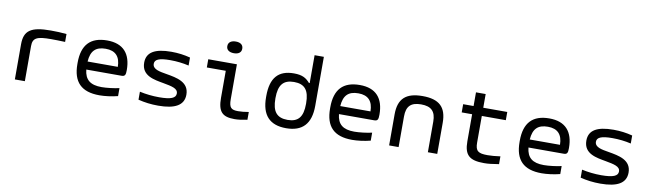

<svg xmlns="http://www.w3.org/2000/svg" viewBox="-40 -1249 6080 1796"><g transform="rotate(10 3000.0 -350.5)"><path d="M384 -430C416 -430 472 -429 518 -427V-502C469 -507 420 -509 368 -509C179 -509 116 -464 116 -334V0H211V-334C211 -412 251 -430 384 -430Z M1132 -268C1132 -422 1058 -509 904 -509C745 -509 667 -425 667 -256V-244C667 -73 748 9 920 9C971 9 1035 1 1094 -14V-90C1049 -79 974 -70 927 -70C820 -70 768 -111 758 -207H1093C1126 -207 1132 -223 1132 -268ZM757 -283C764 -385 809 -430 904 -430C998 -430 1043 -379 1044 -283Z M1491 -207C1573 -192 1631 -181 1631 -133C1631 -90 1586 -70 1473 -70C1410 -70 1347 -77 1288 -90V-14C1349 1 1409 9 1478 9C1638 9 1721 -37 1721 -138C1721 -259 1603 -279 1503 -296C1438 -307 1370 -317 1370 -370C1370 -410 1409 -430 1517 -430C1578 -430 1639 -423 1694 -410V-486C1637 -501 1578 -509 1514 -509C1356 -509 1280 -463 1280 -365C1280 -238 1404 -223 1491 -207Z M2223 -70C2158 -70 2137 -88 2137 -169V-500H1865V-422H2045V-165C2045 -33 2088 9 2203 9C2238 9 2266 5 2324 -6V-80C2285 -73 2251 -70 2223 -70ZM2019 -651C2019 -618 2045 -597 2091 -597C2136 -597 2161 -618 2161 -651V-653C2161 -687 2136 -708 2091 -708C2045 -708 2019 -687 2019 -653Z M2459 -256V-244C2459 -75 2536 9 2693 9C2849 9 2926 -75 2926 -244V-710H2838V-445H2831C2796 -485 2760 -509 2678 -509C2530 -509 2459 -428 2459 -256ZM2547 -247V-253C2547 -376 2591 -430 2693 -430C2795 -430 2838 -376 2838 -253V-247C2838 -124 2795 -70 2693 -70C2591 -70 2547 -124 2547 -247Z M3532 -268C3532 -422 3458 -509 3304 -509C3145 -509 3067 -425 3067 -256V-244C3067 -73 3148 9 3320 9C3371 9 3435 1 3494 -14V-90C3449 -79 3374 -70 3327 -70C3220 -70 3168 -111 3158 -207H3493C3526 -207 3532 -223 3532 -268ZM3157 -283C3164 -385 3209 -430 3304 -430C3398 -430 3443 -379 3444 -283Z M3671 -295V0H3761V-291C3761 -388 3803 -430 3900 -430C3996 -430 4039 -388 4039 -291V0H4128V-295C4128 -444 4058 -509 3900 -509C3742 -509 3671 -444 3671 -295Z M4593 -70C4505 -70 4477 -88 4477 -169V-422H4705V-500H4477V-630H4385V-500H4286V-422H4385V-165C4385 -33 4436 9 4573 9C4614 9 4646 5 4714 -6V-80C4667 -73 4626 -70 4593 -70Z M5332 -268C5332 -422 5258 -509 5104 -509C4945 -509 4867 -425 4867 -256V-244C4867 -73 4948 9 5120 9C5171 9 5235 1 5294 -14V-90C5249 -79 5174 -70 5127 -70C5020 -70 4968 -111 4958 -207H5293C5326 -207 5332 -223 5332 -268ZM4957 -283C4964 -385 5009 -430 5104 -430C5198 -430 5243 -379 5244 -283Z M5691 -207C5773 -192 5831 -181 5831 -133C5831 -90 5786 -70 5673 -70C5610 -70 5547 -77 5488 -90V-14C5549 1 5609 9 5678 9C5838 9 5921 -37 5921 -138C5921 -259 5803 -279 5703 -296C5638 -307 5570 -317 5570 -370C5570 -410 5609 -430 5717 -430C5778 -430 5839 -423 5894 -410V-486C5837 -501 5778 -509 5714 -509C5556 -509 5480 -463 5480 -365C5480 -238 5604 -223 5691 -207Z"/></g></svg>

Font: LT Wave Mono
Style: Regular
Weight: 400
Designer: Daniel Lyons
Version: Version 2.5 (Glyphs App)